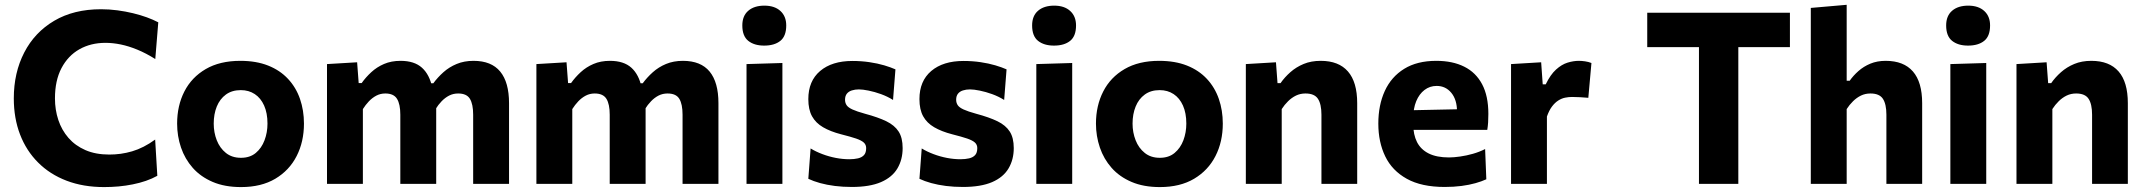

<svg xmlns="http://www.w3.org/2000/svg" viewBox="-20 -766 8939 800"><path d="M414 13.5Q327 13.5 257.5 -13Q188 -39.5 138.8 -88.8Q89.5 -138 63.5 -205.8Q37.5 -273.5 37.5 -356Q37.5 -463 81 -547.2Q124.5 -631.5 206 -679.5Q287.5 -727.5 401 -727.5Q435.5 -727.5 469.2 -723Q503 -718.5 534 -711Q565 -703.5 591.8 -693.8Q618.5 -684 639.5 -673L627 -520Q588 -544.5 552 -559.2Q516 -574 482.8 -580.8Q449.5 -587.5 419.5 -587.5Q358.5 -587.5 311 -560.8Q263.5 -534 236.2 -482.2Q209 -430.5 209 -356Q209 -308.5 223 -266.2Q237 -224 265.2 -191.5Q293.5 -159 336 -140.5Q378.5 -122 435.5 -122Q459 -122 482.8 -125.2Q506.5 -128.5 530.5 -135.5Q554.5 -142.5 578.5 -154.8Q602.5 -167 626.5 -184.5L635.5 -33.5Q614 -21.5 588 -12.5Q562 -3.5 533.2 2.2Q504.5 8 474.2 10.8Q444 13.5 414 13.5Z M984.5 13.5Q916.5 13.5 866.2 -8Q816 -29.5 783.2 -66.5Q750.5 -103.5 734.2 -151.2Q718 -199 718 -251Q718 -325.5 748.2 -384.8Q778.5 -444 837.2 -478.2Q896 -512.5 981.5 -512.5Q1047.5 -512.5 1097.2 -492.8Q1147 -473 1180.2 -437.2Q1213.5 -401.5 1230 -353.8Q1246.5 -306 1246.5 -251Q1246.5 -175.5 1216 -115.8Q1185.5 -56 1127 -21.2Q1068.5 13.5 984.5 13.5ZM984 -108.5Q1021.5 -108.5 1045.8 -128.8Q1070 -149 1082.2 -181.5Q1094.5 -214 1094.5 -251Q1094.5 -295 1080.5 -326.2Q1066.5 -357.5 1041.5 -374Q1016.5 -390.5 983.5 -390.5Q946.5 -390.5 921.2 -372Q896 -353.5 883.2 -322Q870.5 -290.5 870.5 -251Q870.5 -214 883.2 -181.5Q896 -149 921.2 -128.8Q946.5 -108.5 984 -108.5Z M1342.5 0Q1342.5 -53.5 1342.5 -103.8Q1342.5 -154 1342.5 -216V-266Q1342.5 -323.5 1342.5 -381.5Q1342.5 -439.5 1342.5 -499L1468 -506.5L1474.5 -420H1487Q1504 -444 1527 -465.2Q1550 -486.5 1580.2 -499.5Q1610.5 -512.5 1649 -512.5Q1706.5 -512.5 1738.2 -483.8Q1770 -455 1781 -401L1791 -399.5Q1794 -385 1795.8 -369.2Q1797.5 -353.5 1797.5 -336Q1797.5 -303 1797.5 -274.8Q1797.5 -246.5 1797.5 -216Q1797.5 -155 1797.5 -104.2Q1797.5 -53.5 1797.5 0H1648Q1648 -53.5 1648 -103.5Q1648 -153.5 1648 -208V-288Q1648 -332 1634.2 -354.2Q1620.5 -376.5 1585.5 -376.5Q1565 -376.5 1548 -367.5Q1531 -358.5 1517 -343.8Q1503 -329 1492 -311.5V-208Q1492 -152 1492 -102.8Q1492 -53.5 1492 0ZM1951.5 0Q1951.5 -53.5 1951.5 -103.5Q1951.5 -153.5 1951.5 -208V-288Q1951.5 -332 1938 -354.2Q1924.5 -376.5 1889 -376.5Q1868.5 -376.5 1851.5 -367.8Q1834.5 -359 1820.2 -344.2Q1806 -329.5 1795 -311.5L1772.5 -419H1785.5Q1803.5 -443.5 1827.5 -465Q1851.5 -486.5 1882.8 -499.5Q1914 -512.5 1953 -512.5Q2027.5 -512.5 2064.2 -467.8Q2101 -423 2101 -336Q2101 -303 2101 -274.8Q2101 -246.5 2101 -216Q2101 -155 2101 -104.2Q2101 -53.5 2101 0Z M2215 0Q2215 -53.5 2215 -103.8Q2215 -154 2215 -216V-266Q2215 -323.5 2215 -381.5Q2215 -439.5 2215 -499L2340.5 -506.5L2347 -420H2359.5Q2376.5 -444 2399.5 -465.2Q2422.5 -486.5 2452.8 -499.5Q2483 -512.5 2521.5 -512.5Q2579 -512.5 2610.8 -483.8Q2642.5 -455 2653.5 -401L2663.5 -399.5Q2666.5 -385 2668.2 -369.2Q2670 -353.5 2670 -336Q2670 -303 2670 -274.8Q2670 -246.5 2670 -216Q2670 -155 2670 -104.2Q2670 -53.5 2670 0H2520.5Q2520.5 -53.5 2520.5 -103.5Q2520.5 -153.5 2520.5 -208V-288Q2520.5 -332 2506.8 -354.2Q2493 -376.5 2458 -376.5Q2437.5 -376.5 2420.5 -367.5Q2403.5 -358.5 2389.5 -343.8Q2375.5 -329 2364.5 -311.5V-208Q2364.5 -152 2364.5 -102.8Q2364.5 -53.5 2364.5 0ZM2824 0Q2824 -53.5 2824 -103.5Q2824 -153.5 2824 -208V-288Q2824 -332 2810.5 -354.2Q2797 -376.5 2761.5 -376.5Q2741 -376.5 2724 -367.8Q2707 -359 2692.8 -344.2Q2678.5 -329.5 2667.5 -311.5L2645 -419H2658Q2676 -443.5 2700 -465Q2724 -486.5 2755.2 -499.5Q2786.5 -512.5 2825.5 -512.5Q2900 -512.5 2936.8 -467.8Q2973.5 -423 2973.5 -336Q2973.5 -303 2973.5 -274.8Q2973.5 -246.5 2973.5 -216Q2973.5 -155 2973.5 -104.2Q2973.5 -53.5 2973.5 0Z M3090.5 0Q3090.5 -53.5 3090.5 -103.8Q3090.5 -154 3090.5 -216V-266Q3090.5 -315.5 3090.5 -354.8Q3090.5 -394 3090.5 -428.8Q3090.5 -463.5 3090.5 -499L3240 -503.5Q3240 -467.5 3240 -432Q3240 -396.5 3240 -356.5Q3240 -316.5 3240 -266V-216Q3240 -154 3240 -103.8Q3240 -53.5 3240 0ZM3164 -576Q3122.5 -576 3097.8 -595.8Q3073 -615.5 3073 -660Q3073 -700 3097.8 -721.2Q3122.5 -742.5 3165 -742.5Q3207.5 -742.5 3231.8 -720.2Q3256 -698 3256 -660Q3256 -615.5 3231.5 -595.8Q3207 -576 3164 -576Z M3529 13Q3492 13 3458.5 8.8Q3425 4.5 3397 -3.2Q3369 -11 3348 -21L3357.5 -147.5Q3379.5 -134 3406.8 -123.8Q3434 -113.5 3462.8 -108Q3491.5 -102.5 3519 -102.5Q3539 -102.5 3555 -106.2Q3571 -110 3580 -119.8Q3589 -129.5 3589 -149Q3589 -163 3579.2 -172Q3569.5 -181 3546.8 -188.8Q3524 -196.5 3484.5 -206.5Q3440 -218 3409.5 -235.8Q3379 -253.5 3363.5 -281.5Q3348 -309.5 3348 -353Q3348 -428.5 3397.2 -470.2Q3446.5 -512 3531.5 -512Q3568.5 -512 3602.5 -507Q3636.5 -502 3664.2 -493.8Q3692 -485.5 3711 -477L3701 -349.5Q3678 -364 3651 -373.8Q3624 -383.5 3599.2 -388.5Q3574.5 -393.5 3558.5 -393.5Q3542.5 -393.5 3529.2 -389.2Q3516 -385 3508.5 -375.5Q3501 -366 3501 -350.5Q3501 -337.5 3507.5 -327.8Q3514 -318 3532 -309.8Q3550 -301.5 3584.5 -292Q3638.5 -277.5 3673 -260.8Q3707.5 -244 3724.2 -218Q3741 -192 3741 -149Q3741 -101 3719.2 -64.2Q3697.5 -27.5 3650.8 -7.2Q3604 13 3529 13Z M3992 13Q3955 13 3921.5 8.8Q3888 4.5 3860 -3.2Q3832 -11 3811 -21L3820.5 -147.5Q3842.5 -134 3869.8 -123.8Q3897 -113.5 3925.8 -108Q3954.5 -102.5 3982 -102.5Q4002 -102.5 4018 -106.2Q4034 -110 4043 -119.8Q4052 -129.5 4052 -149Q4052 -163 4042.2 -172Q4032.5 -181 4009.8 -188.8Q3987 -196.5 3947.5 -206.5Q3903 -218 3872.5 -235.8Q3842 -253.5 3826.5 -281.5Q3811 -309.5 3811 -353Q3811 -428.5 3860.2 -470.2Q3909.5 -512 3994.5 -512Q4031.5 -512 4065.5 -507Q4099.5 -502 4127.2 -493.8Q4155 -485.5 4174 -477L4164 -349.5Q4141 -364 4114 -373.8Q4087 -383.5 4062.2 -388.5Q4037.5 -393.5 4021.5 -393.5Q4005.5 -393.5 3992.2 -389.2Q3979 -385 3971.5 -375.5Q3964 -366 3964 -350.5Q3964 -337.5 3970.5 -327.8Q3977 -318 3995 -309.8Q4013 -301.5 4047.5 -292Q4101.5 -277.5 4136 -260.8Q4170.5 -244 4187.2 -218Q4204 -192 4204 -149Q4204 -101 4182.2 -64.2Q4160.5 -27.5 4113.8 -7.2Q4067 13 3992 13Z M4298 0Q4298 -53.5 4298 -103.8Q4298 -154 4298 -216V-266Q4298 -315.5 4298 -354.8Q4298 -394 4298 -428.8Q4298 -463.5 4298 -499L4447.5 -503.5Q4447.5 -467.5 4447.5 -432Q4447.5 -396.5 4447.5 -356.5Q4447.5 -316.5 4447.5 -266V-216Q4447.5 -154 4447.5 -103.8Q4447.5 -53.5 4447.5 0ZM4371.5 -576Q4330 -576 4305.2 -595.8Q4280.5 -615.5 4280.5 -660Q4280.5 -700 4305.2 -721.2Q4330 -742.5 4372.5 -742.5Q4415 -742.5 4439.2 -720.2Q4463.5 -698 4463.5 -660Q4463.5 -615.5 4439 -595.8Q4414.5 -576 4371.5 -576Z M4813 13.5Q4745 13.5 4694.8 -8Q4644.5 -29.5 4611.8 -66.5Q4579 -103.5 4562.8 -151.2Q4546.5 -199 4546.5 -251Q4546.5 -325.5 4576.8 -384.8Q4607 -444 4665.8 -478.2Q4724.5 -512.5 4810 -512.5Q4876 -512.5 4925.8 -492.8Q4975.5 -473 5008.8 -437.2Q5042 -401.5 5058.5 -353.8Q5075 -306 5075 -251Q5075 -175.5 5044.5 -115.8Q5014 -56 4955.5 -21.2Q4897 13.5 4813 13.5ZM4812.5 -108.5Q4850 -108.5 4874.2 -128.8Q4898.5 -149 4910.8 -181.5Q4923 -214 4923 -251Q4923 -295 4909 -326.2Q4895 -357.5 4870 -374Q4845 -390.5 4812 -390.5Q4775 -390.5 4749.8 -372Q4724.5 -353.5 4711.8 -322Q4699 -290.5 4699 -251Q4699 -214 4711.8 -181.5Q4724.5 -149 4749.8 -128.8Q4775 -108.5 4812.5 -108.5Z M5171 0Q5171 -53.5 5171 -103.8Q5171 -154 5171 -216V-266Q5171 -323.5 5171 -381.5Q5171 -439.5 5171 -499L5296.5 -506.5L5303 -419.5H5315.5Q5332.5 -444 5356.5 -465.2Q5380.5 -486.5 5411.8 -499.5Q5443 -512.5 5483 -512.5Q5558 -512.5 5596.5 -468.2Q5635 -424 5635 -336Q5635 -303 5635 -274.8Q5635 -246.5 5635 -216Q5635 -155 5635 -104.2Q5635 -53.5 5635 0H5486Q5486 -53.5 5486 -103.5Q5486 -153.5 5486 -208V-288Q5486 -332 5471.5 -354.2Q5457 -376.5 5419.5 -376.5Q5398 -376.5 5380 -367.8Q5362 -359 5347 -344.2Q5332 -329.5 5320.5 -311.5V-208Q5320.5 -152 5320.5 -102.8Q5320.5 -53.5 5320.5 0Z M5999.5 13Q5903 13 5841.8 -21Q5780.5 -55 5751.8 -114.5Q5723 -174 5723 -251Q5723 -328 5750 -387Q5777 -446 5830.8 -479.2Q5884.5 -512.5 5964.5 -512.5Q6032.5 -512.5 6081 -488.2Q6129.5 -464 6155.5 -415Q6181.5 -366 6181.5 -291.5Q6181.5 -271.5 6180.5 -256Q6179.5 -240.5 6177 -225L6049 -273.5Q6050 -280 6050.5 -287Q6051 -294 6051 -300Q6051 -350.5 6027.2 -379.2Q6003.5 -408 5966 -408Q5937.5 -408 5915.5 -391.2Q5893.5 -374.5 5881 -344.5Q5868.5 -314.5 5868.5 -273V-248.5Q5868.5 -205 5884.2 -174Q5900 -143 5933 -126.5Q5966 -110 6017.5 -110Q6037.5 -110 6063.8 -113.8Q6090 -117.5 6117.2 -125.2Q6144.5 -133 6168 -145L6173 -19Q6153.5 -10 6127.8 -2.8Q6102 4.5 6069.5 8.8Q6037 13 5999.5 13ZM5780.5 -225V-305L6090 -311.5L6177 -287V-225Z M6276 0Q6276 -53.5 6276 -103.8Q6276 -154 6276 -216V-266Q6276 -323.5 6276 -381.5Q6276 -439.5 6276 -499L6401.5 -506.5L6408 -414.5H6420.5Q6440 -455 6463.5 -476.2Q6487 -497.5 6511.5 -505Q6536 -512.5 6558.5 -512.5Q6570 -512.5 6584.2 -510.5Q6598.5 -508.5 6611 -503.5L6598 -358.5Q6578.5 -360 6563 -361Q6547.5 -362 6530 -362Q6516 -362 6501.2 -359Q6486.5 -356 6472.5 -347Q6458.5 -338 6446.5 -322Q6434.5 -306 6425.5 -280.5V-208Q6425.5 -152 6425.5 -102.8Q6425.5 -53.5 6425.5 0Z M7059 0Q7059 -57.5 7059 -111.5Q7059 -165.5 7059 -232.5V-448.5Q7059 -517.5 7059 -573Q7059 -628.5 7059 -687L7121 -569.5H7026.5Q6970 -569.5 6926.5 -569.5Q6883 -569.5 6843.5 -569.5V-713H7438V-569.5Q7399 -569.5 7355.5 -569.5Q7312 -569.5 7255 -569.5H7160.5L7223 -687Q7223 -628.5 7223 -573Q7223 -517.5 7223 -448.5V-232.5Q7223 -165.5 7223 -111.5Q7223 -57.5 7223 0Z M7525 0Q7525 -53.5 7525 -103.8Q7525 -154 7525 -216V-493.5Q7525 -554.5 7525 -614Q7525 -673.5 7525 -733L7674.5 -746Q7674.5 -687 7674.5 -624.8Q7674.5 -562.5 7674.5 -493.5V-429.5H7687Q7702 -451 7723.5 -470Q7745 -489 7773.2 -500.8Q7801.5 -512.5 7837 -512.5Q7912 -512.5 7950.5 -468.2Q7989 -424 7989 -336Q7989 -303 7989 -274.8Q7989 -246.5 7989 -216Q7989 -155 7989 -104.2Q7989 -53.5 7989 0H7840Q7840 -53.5 7840 -103.5Q7840 -153.5 7840 -208V-288Q7840 -332 7825.5 -354.2Q7811 -376.5 7773.5 -376.5Q7752 -376.5 7734 -367.8Q7716 -359 7701 -344.2Q7686 -329.5 7674.5 -311.5V-208Q7674.5 -152 7674.5 -102.8Q7674.5 -53.5 7674.5 0Z M8106.5 0Q8106.5 -53.5 8106.5 -103.8Q8106.5 -154 8106.5 -216V-266Q8106.5 -315.5 8106.5 -354.8Q8106.5 -394 8106.5 -428.8Q8106.5 -463.5 8106.5 -499L8256 -503.5Q8256 -467.5 8256 -432Q8256 -396.5 8256 -356.5Q8256 -316.5 8256 -266V-216Q8256 -154 8256 -103.8Q8256 -53.5 8256 0ZM8180 -576Q8138.5 -576 8113.8 -595.8Q8089 -615.5 8089 -660Q8089 -700 8113.8 -721.2Q8138.5 -742.5 8181 -742.5Q8223.5 -742.5 8247.8 -720.2Q8272 -698 8272 -660Q8272 -615.5 8247.5 -595.8Q8223 -576 8180 -576Z M8382 0Q8382 -53.5 8382 -103.8Q8382 -154 8382 -216V-266Q8382 -323.5 8382 -381.5Q8382 -439.5 8382 -499L8507.5 -506.5L8514 -419.5H8526.5Q8543.5 -444 8567.5 -465.2Q8591.5 -486.5 8622.8 -499.5Q8654 -512.5 8694 -512.5Q8769 -512.5 8807.5 -468.2Q8846 -424 8846 -336Q8846 -303 8846 -274.8Q8846 -246.5 8846 -216Q8846 -155 8846 -104.2Q8846 -53.5 8846 0H8697Q8697 -53.5 8697 -103.5Q8697 -153.5 8697 -208V-288Q8697 -332 8682.5 -354.2Q8668 -376.5 8630.5 -376.5Q8609 -376.5 8591 -367.8Q8573 -359 8558 -344.2Q8543 -329.5 8531.5 -311.5V-208Q8531.5 -152 8531.5 -102.8Q8531.5 -53.5 8531.5 0Z"/></svg>

Font: Commissioner Thin
Style: Bold
Weight: 700
Version: Version 1.001;gftools[0.9.23]